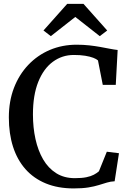

<svg xmlns="http://www.w3.org/2000/svg" viewBox="-20 -990 694 1020"><path d="M371.5 11Q288 11 223.5 -15.5Q159 -42 115.2 -91.5Q71.5 -141 49.2 -210.5Q27 -280 27 -366Q27 -452.5 54.2 -523.2Q81.5 -594 130.5 -645.5Q179.5 -697 245 -724.8Q310.5 -752.5 387.5 -752.5Q423 -752.5 454.2 -749Q485.5 -745.5 513 -740.5Q540.5 -735.5 563.5 -731Q586.5 -726.5 605 -724.5L595 -539H526L500.5 -669Q492.5 -676.5 475.5 -683Q458.5 -689.5 432.5 -693.8Q406.5 -698 372 -698Q310 -698 260.8 -661.8Q211.5 -625.5 183.2 -555Q155 -484.5 155 -382Q155 -312.5 168.5 -251.2Q182 -190 209.2 -143.2Q236.5 -96.5 278.5 -70Q320.5 -43.5 377.5 -43.5Q414.5 -43.5 438.8 -48.5Q463 -53.5 478.5 -61.8Q494 -70 505.5 -80L547.5 -184L612 -176L589 -27Q567.5 -26 547.8 -20Q528 -14 504.8 -6.8Q481.5 0.5 449.5 5.8Q417.5 11 371.5 11ZM250 -798 211 -828 337 -969.5H423.5L549.5 -828L510 -798L380 -900Z"/></svg>

Font: Merriweather 24pt Medium
Style: Regular
Weight: 500
Designer: Eben Sorkin
Foundry: Eben Sorkin
Version: Version 2.100